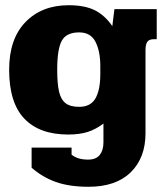

<svg xmlns="http://www.w3.org/2000/svg" viewBox="-20 -515 625 735"><path d="M101 127V50H254V77Q277 96 317 96Q348 96 362 78Q376 60 376 30V-42Q347 -20 316 -10Q285 0 241 0Q131 0 73 -61Q15 -122 15 -248Q15 -366 77.5 -430.5Q140 -495 243 -495Q304 -495 342.5 -476Q381 -457 410 -415L418 -480H580V-365H570Q551 -365 544 -355Q537 -345 537 -323V-5Q537 89 480.5 144.5Q424 200 319 200Q245 200 193.5 181.5Q142 163 101 127ZM364 -231V-262Q364 -319 345.5 -355Q327 -391 283 -391Q234 -391 216.5 -359Q199 -327 199 -248Q199 -195 206 -164.5Q213 -134 231 -120Q249 -106 283 -106Q327 -106 345.5 -138.5Q364 -171 364 -231Z"/></svg>

Font: Pridi
Style: Bold
Weight: 700
Designer: Katatrad Team
Foundry: CadsonDemak
Version: Version 1.001